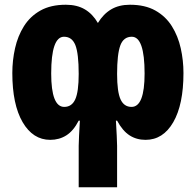

<svg xmlns="http://www.w3.org/2000/svg" viewBox="-20 -583 826 810"><path d="M528 -563Q592 -563 635.5 -538.5Q679 -514 705 -472.5Q731 -431 742.5 -379.5Q754 -328 754 -275Q754 -142 711 -67.5Q668 7 594 7Q556 7 526.5 -12Q497 -31 474 -74H469Q471 -37 472.5 -10.5Q474 16 474 32V207H312V32Q312 16 313.5 -10.5Q315 -37 317 -74H312Q290 -31 260 -12Q230 7 192 7Q119 7 75.5 -67.5Q32 -142 32 -275Q32 -328 43.5 -379.5Q55 -431 81 -472.5Q107 -514 150.5 -538.5Q194 -563 258 -563Q305 -563 338 -543.5Q371 -524 393 -486Q416 -524 449 -543.5Q482 -563 528 -563ZM250 -428Q196 -428 196 -273Q196 -132 251 -132Q283 -132 297.5 -164Q312 -196 312 -271Q312 -357 298 -392.5Q284 -428 250 -428ZM536 -428Q501 -428 487.5 -391Q474 -354 474 -271Q474 -196 488.5 -164Q503 -132 535 -132Q590 -132 590 -273Q590 -428 536 -428Z"/></svg>

Font: Noto Sans ExtraCondensed Black
Style: Regular
Weight: 900
Width: 2
Designer: Monotype Design Team
Foundry: Monotype Imaging Inc.
Version: Version 2.013; ttfautohint (v1.8.4.7-5d5b)